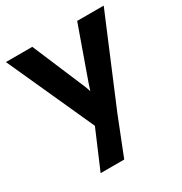

<svg xmlns="http://www.w3.org/2000/svg" viewBox="-176 -657 960 1015"><g transform="rotate(-30 303.5 -149.5)"><path d="M145 230 261 -42 263 40 5 -529H166L295 -224Q303 -207 310.5 -184.5Q318 -162 323 -142L299 -131Q306 -148 313.5 -170Q321 -192 329 -217L440 -529H602L380 0L289 230Z"/></g></svg>

Font: Mach SemiBold
Style: Regular
Weight: 600
Version: Version 1.002